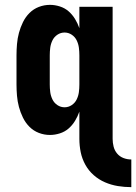

<svg xmlns="http://www.w3.org/2000/svg" viewBox="-20 -548 561 791"><path d="M521 223Q493 223 465.5 218.5Q438 214 412.5 203Q387 192 366 173.5Q345 155 331.5 130.5Q318 106 312.5 79Q307 52 307 24V-88Q300 -68 289 -50Q278 -32 262.5 -18.5Q247 -5 226.5 1.5Q206 8 186 8Q162 8 140 -0.5Q118 -9 101.5 -25.5Q85 -42 74.5 -63.5Q64 -85 58 -107.5Q52 -130 50 -153.5Q48 -177 48 -200V-320Q48 -343 50 -366.5Q52 -390 58 -412.5Q64 -435 74.5 -456.5Q85 -478 101.5 -494.5Q118 -511 140 -519.5Q162 -528 186 -528Q206 -528 226.5 -521.5Q247 -515 262.5 -501.5Q278 -488 289 -470Q300 -452 307 -432V-520H444V24Q444 40 448 56Q452 72 462.5 84.5Q473 97 488.5 103Q504 109 521 109ZM246 -106Q262 -106 275.5 -115Q289 -124 296 -138.5Q303 -153 305 -168.5Q307 -184 307 -200V-320Q307 -336 305 -351.5Q303 -367 296 -381.5Q289 -396 275.5 -405Q262 -414 246 -414Q230 -414 216.5 -405Q203 -396 196 -381.5Q189 -367 187 -351.5Q185 -336 185 -320V-200Q185 -184 187 -168.5Q189 -153 196 -138.5Q203 -124 216.5 -115Q230 -106 246 -106Z"/></svg>

Font: Iosevka Term Curly Heavy
Style: Regular
Weight: 900
Designer: Belleve Invis
Foundry: Belleve Invis
Version: Version 32.3.0